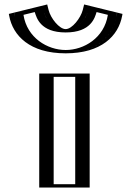

<svg xmlns="http://www.w3.org/2000/svg" viewBox="-20 -844 591 864"><path d="M181.5 -513H358.5V0H181.5ZM380.5 -816C380.5 -816 369.5 -713 275.5 -713C181.5 -713 170.5 -816 170.5 -816L44.5 -785C56.5 -678 146.5 -604 275.5 -604C404.5 -604 494.5 -678 506.5 -785ZM196.5 -498H343.5V-15H196.5ZM392.2 -797.7 489.7 -773.7C472.8 -681.7 393 -619 275.5 -619C157.4 -619 78 -682.8 61.3 -773.7L158.8 -797.7C166.5 -767 193.3 -698 275.5 -698C358.3 -698 384.9 -768.6 392.2 -797.7ZM196.5 -498V-15H343.5V-498ZM392.2 -797.7C384.9 -768.6 358.3 -698 275.5 -698C193.3 -698 166.5 -767 158.8 -797.7L61.3 -773.7C78 -682.8 157.4 -619 275.5 -619C393 -619 472.8 -681.7 489.7 -773.7ZM181.5 -513V0H358.5V-513ZM377.7 -801.3 381.3 -815.8 507 -784.9 504.4 -771C486 -670.9 398.5 -604 275.5 -604C151.8 -604 64.8 -672 46.6 -771L44 -784.9L169.7 -815.8L173.3 -801.3C180.7 -772.2 204.1 -713 275.5 -713C347.4 -713 370.7 -773.6 377.7 -801.3ZM221.5 -498H318.5V-15H221.5ZM414.6 -789.7 465.4 -777.2C449.2 -673 357.3 -619 275.5 -619C193.4 -619 101.7 -673.6 85.6 -777.2L136.4 -789.7C144.4 -764.7 161 -698 275.5 -698C390.5 -698 406.9 -765.5 414.6 -789.7ZM156.5 -513V0H383.5V-513ZM352.4 -799.1C343.4 -763.4 304.7 -713 275.5 -713C246.7 -713 207.9 -761.9 198.6 -799.1L192.4 -823.9L19.8 -781.4L21.4 -772.7C37.9 -683.3 114.5 -604 275.5 -604C435.7 -604 512.9 -682.2 529.6 -772.7L531.2 -781.4L358.6 -823.9Z"/></svg>

Font: Hussar Outliner
Style: Regular
Weight: 700
Foundry: Cannot Into Space Fonts
Version: Version 0.92